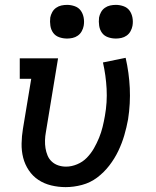

<svg xmlns="http://www.w3.org/2000/svg" viewBox="-20 -759 640 787"><path d="M249 8Q219 8 190 1Q161 -6 137.5 -21.5Q114 -37 98 -61Q82 -85 75 -112.5Q68 -140 68.5 -170.5Q69 -201 74 -231L108 -436H61V-520H218L168 -217Q165 -201 164.5 -184Q164 -167 166.5 -151.5Q169 -136 175 -121.5Q181 -107 192.5 -96.5Q204 -86 219 -81Q234 -76 251 -76Q273 -76 296 -85.5Q319 -95 336 -112.5Q353 -130 365 -151Q377 -172 386 -194Q395 -216 400.5 -238.5Q406 -261 410 -284Q420 -340 417 -395Q414 -450 402 -503L495 -522Q509 -461 512 -398Q515 -335 505 -270Q499 -237 489.5 -204.5Q480 -172 465 -140.5Q450 -109 428 -80.5Q406 -52 378 -31Q350 -10 316 -1Q282 8 249 8ZM455 -601Q438 -601 422.5 -606.5Q407 -612 398 -624.5Q389 -637 386.5 -653.5Q384 -670 386 -687Q388 -698 394 -709Q400 -720 410 -727Q420 -734 431.5 -736.5Q443 -739 455 -739Q471 -739 486.5 -733.5Q502 -728 511 -715.5Q520 -703 523 -686.5Q526 -670 523 -653Q521 -642 515 -631Q509 -620 499 -613Q489 -606 477.5 -603.5Q466 -601 455 -601ZM255 -601Q238 -601 222.5 -606.5Q207 -612 198 -624.5Q189 -637 186.5 -653.5Q184 -670 186 -687Q188 -698 194 -709Q200 -720 210 -727Q220 -734 231.5 -736.5Q243 -739 255 -739Q271 -739 286.5 -733.5Q302 -728 311 -715.5Q320 -703 323 -686.5Q326 -670 323 -653Q321 -642 315 -631Q309 -620 299 -613Q289 -606 277.5 -603.5Q266 -601 255 -601Z"/></svg>

Font: Iosevka Etoile Medium Oblique
Style: Regular
Weight: 500
Italic angle: -9°
Designer: Belleve Invis
Foundry: Belleve Invis
Version: Version 15.5.2; ttfautohint (v1.8.4)